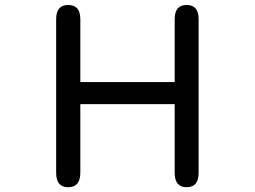

<svg xmlns="http://www.w3.org/2000/svg" viewBox="-20 -742 1040 783"><path d="M209 -37.1V-664.1Q209 -721.7 257.8 -721.7Q307.6 -721.7 307.6 -664.1V-407.2H692.4V-664.1Q692.4 -721.7 741.2 -721.7Q790 -721.7 790 -664.1V-37.1Q790 21.5 741.2 21.5Q692.4 21.5 692.4 -37.1V-317.4H307.6V-37.1Q307.6 21.5 257.8 21.5Q209 21.5 209 -37.1Z"/></svg>

Font: FakePearl
Style: Regular
Weight: 400
Version: Version 1.2